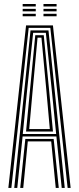

<svg xmlns="http://www.w3.org/2000/svg" viewBox="-20 -925 389 945"><path d="M21.1 0 108.3 -800H240.5L327.7 0H312.9L227.7 -787.9H121.2L35.9 0ZM79.5 0 104.7 -241.3H244.1L269.3 0H254.4L232 -229.2H116.8L94.4 0ZM50.1 0 130.2 -775.5H218.6L298.7 0H283.8L257.6 -253.4H91.2L65 0ZM92.1 -265.5H256.4L234.8 -481.8L205.7 -763.4H143.1L113.6 -481.8ZM108.2 -277.5 127.6 -481.8 153.6 -751.8H195.3L221.6 -481.8L240.7 -277.5ZM123.7 -289.6H225.2L208 -481.8L184 -739.6H164.8L140.9 -481.8ZM194 -893.3V-905.4H258.5V-893.3ZM91.6 -845V-857.1H156V-845ZM91.6 -869.2V-881.2H156V-869.2ZM91.6 -893.3V-905.4H156V-893.3ZM194 -845V-857.1H258.5V-845ZM194 -869.2V-881.2H258.5V-869.2Z"/></svg>

Font: Big Shoulders Inline Thin
Style: Regular
Weight: 100
Designer: Patric King
Foundry: XO Type Co
Version: Version 2.002